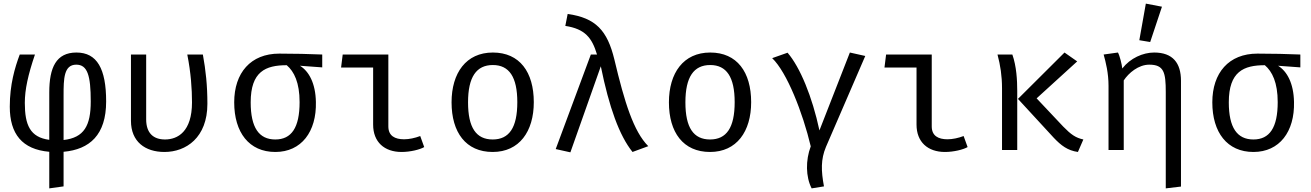

<svg xmlns="http://www.w3.org/2000/svg" viewBox="-20 -828 7240 1060"><path d="M402 -538C290 -538 252 -455 252 -318V-56C146 -70 117 -138 117 -260C117 -334 135 -415 173 -527H89C62 -455 34 -361 34 -239C34 -89 102 -3 252 10V212L331 201V10C475 -3 566 -83 566 -268C566 -448 516 -538 402 -538ZM401 -471C463 -471 481 -411 481 -268C481 -135 445 -68 331 -55V-302C331 -392 332 -471 401 -471Z M1100 -527H1014C1034 -426 1040 -336 1040 -263C1040 -101 961 -58 891 -58C826 -58 787 -94 787 -169V-527H703V-161C703 -46 781 11 888 11C1007 11 1125 -68 1125 -255C1125 -357 1116 -439 1100 -527Z M1759 -527C1693 -530 1599 -532 1522 -532C1364 -532 1273 -426 1273 -263C1273 -97 1355 11 1500 11C1644 11 1728 -101 1724 -265C1722 -368 1686 -434 1636 -465L1759 -456ZM1500 -58C1410 -58 1364 -123 1364 -263C1364 -433 1446 -468 1563 -468C1604 -433 1634 -372 1634 -264C1634 -123 1589 -58 1500 -58Z M2040 -455V-140C2040 -44 2102 11 2197 11C2245 11 2298 -2 2322 -16L2300 -77C2271 -66 2239 -59 2211 -59C2160 -59 2124 -78 2124 -130V-527H1872L1863 -455Z M2701 -538C2553 -538 2473 -425 2473 -263C2473 -97 2552 11 2700 11C2847 11 2927 -102 2927 -264C2927 -430 2849 -538 2701 -538ZM2701 -469C2791 -469 2836 -403 2836 -264C2836 -123 2791 -58 2700 -58C2609 -58 2564 -123 2564 -263C2564 -403 2610 -469 2701 -469Z M3242 -527 3048 -5 3129 13 3297 -462C3343 -235 3399 -80 3472 11L3559 -21C3478 -102 3428 -263 3372 -499C3333 -660 3269 -729 3114 -751L3101 -685C3210 -668 3248 -620 3276 -527Z M3901 -538C3753 -538 3673 -425 3673 -263C3673 -97 3752 11 3900 11C4047 11 4127 -102 4127 -264C4127 -430 4049 -538 3901 -538ZM3901 -469C3991 -469 4036 -403 4036 -264C4036 -123 3991 -58 3900 -58C3809 -58 3764 -123 3764 -263C3764 -403 3810 -469 3901 -469Z M4672 -538 4504 -108C4464 -295 4397 -457 4328 -537L4243 -507C4324 -430 4412 -206 4456 -20C4427 57 4428 148 4461 212L4529 201C4513 115 4511 52 4540 -17L4757 -519Z M5040 -455V-140C5040 -44 5102 11 5197 11C5245 11 5298 -2 5322 -16L5300 -77C5271 -66 5239 -59 5211 -59C5160 -59 5124 -78 5124 -130V-527H4872L4863 -455Z M5857 -538 5600 -282 5798 -67C5838 -25 5874 3 5931 11L5961 -58C5919 -67 5893 -85 5850 -129L5703 -285L5927 -489ZM5569 -527H5487C5503 -467 5512 -409 5512 -340V0H5596V-325C5596 -385 5592 -462 5569 -527Z M6306 -808 6270 -606 6330 -596 6395 -791ZM6352 -538C6290 -538 6220 -507 6176 -450C6173 -475 6162 -520 6152 -538L6073 -527C6085 -484 6100 -425 6100 -354V0H6184V-384C6211 -425 6265 -471 6325 -471C6406 -471 6416 -428 6416 -320V212L6500 202V-382C6500 -480 6455 -538 6352 -538Z M7159 -527C7093 -530 6999 -532 6922 -532C6764 -532 6673 -426 6673 -263C6673 -97 6755 11 6900 11C7044 11 7128 -101 7124 -265C7122 -368 7086 -434 7036 -465L7159 -456ZM6900 -58C6810 -58 6764 -123 6764 -263C6764 -433 6846 -468 6963 -468C7004 -433 7034 -372 7034 -264C7034 -123 6989 -58 6900 -58Z"/></svg>

Font: FiraMono Nerd Font
Style: Regular
Weight: 400
Designer: Carrois Corporate & Edenspiekermann AG
Foundry: Carrois Corporate GbR & Edenspiekermann AG
Version: Version 003.206;Nerd Fonts 3.3.0